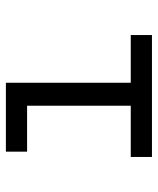

<svg xmlns="http://www.w3.org/2000/svg" viewBox="38 -574 536 652"><g transform="rotate(-90 306.0 -248.0)"><path d="M99 0V-72H273V-424H117V-496H351V-72H513V0Z"/></g></svg>

Font: Space Mono
Style: Regular
Weight: 400
Monospace: yes
Designer: Colophon Foundry + Benjamin Critton
Foundry: Colophon Foundry & Benjamin Critton
Version: Version 1.003; ttfautohint (v1.8.4.7-5d5b)